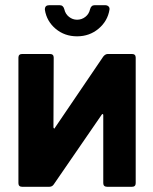

<svg xmlns="http://www.w3.org/2000/svg" viewBox="-20 -720 590 740"><path d="M66 -512H172Q187 -512 187 -498L186 -230Q186 -226 188.5 -225Q191 -224 192 -228L378 -502Q386 -512 396 -512H488Q503 -512 503 -498V-14Q503 0 488 0H394Q378 0 378 -14V-276Q378 -280 376 -280.5Q374 -281 372 -278L187 -9Q181 0 169 0H66Q51 0 51 -14V-498Q51 -512 66 -512ZM153 -682V-684Q153 -700 170 -700H210Q224 -700 228 -684Q232 -666 246 -655Q260 -644 277 -644Q295 -644 309 -655Q323 -666 327 -684Q331 -700 345 -700H385Q393 -700 398 -695.5Q403 -691 402 -683Q395 -639 360 -609.5Q325 -580 277 -580Q229 -580 194.5 -609Q160 -638 153 -682Z"/></svg>

Font: Barlow
Style: Bold
Weight: 700
Designer: Jeremy Tribby
Foundry: Jeremy Tribby
Version: Version 1.101 August 23, 2024